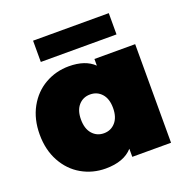

<svg xmlns="http://www.w3.org/2000/svg" viewBox="-134 -869 968 1001"><g transform="rotate(-20 350.0 -368.0)"><path d="M650 -547H424V-510C392 -541.3 345.7 -557 285 -557C237 -557 192.8 -545.5 152.5 -522.5C112.2 -499.5 80.2 -466.5 56.5 -423.5C32.8 -380.5 21 -330.7 21 -274C21 -217.3 32.8 -167.3 56.5 -124C80.2 -80.7 112.2 -47.5 152.5 -24.5C192.8 -1.5 237 10 285 10C352.3 10 402.3 -8.3 435 -45V0H650ZM403 -194.5C386.3 -175.5 365 -166 339 -166C313 -166 291.7 -175.5 275 -194.5C258.3 -213.5 250 -240 250 -274C250 -308 258.3 -334.3 275 -353C291.7 -371.7 313 -381 339 -381C365 -381 386.3 -371.7 403 -353C419.7 -334.3 428 -308 428 -274C428 -240 419.7 -213.5 403 -194.5ZM156 -746V-628H576V-746Z"/></g></svg>

Font: Montserrat Custom Black
Style: Regular
Weight: 900
Designer: Julieta Ulanovsky
Foundry: Julieta Ulanovsky
Version: Version 7.200